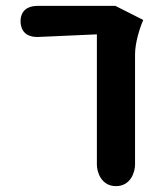

<svg xmlns="http://www.w3.org/2000/svg" viewBox="-20 -634 558 654"><path d="M375 0C425 0 440 -48 440 -73V-449C440 -488 456 -539 468 -566L373 -614H109C58 -614 50 -581 50 -563C50 -545 55 -508 108 -508L310 -517V-73C310 -48 325 0 375 0Z"/></svg>

Font: Mesarto
Style: Regular
Weight: 700
Designer: Mohamed Gaber
Foundry: Kief Type Foundry
Version: Version 2.020